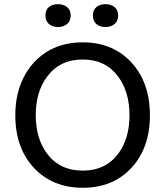

<svg xmlns="http://www.w3.org/2000/svg" viewBox="-20 -890 790 918"><path d="M53.2 -338.9Q53.2 -418.5 77.1 -482.9Q101.1 -547.4 143.6 -592.8Q232.9 -687.5 375.5 -687.5Q518.6 -687.5 606.9 -592.8Q696.8 -496.6 696.8 -338.9Q696.8 -181.2 606.9 -85.9Q519 7.8 375.5 7.8Q232.4 7.8 143.6 -85.9Q53.2 -181.6 53.2 -338.9ZM150.9 -339.4Q150.9 -228 205.1 -155.3Q266.1 -74.2 375.5 -74.2Q484.9 -74.2 545.4 -155.3Q599.1 -227.1 599.1 -338.4Q599.1 -450.7 545.4 -523.4Q484.9 -605.5 375.5 -605.5Q265.6 -605.5 205.1 -523.4Q150.9 -450.7 150.9 -339.4ZM544.9 -815.9Q544.9 -789.1 527.3 -774.9Q509.8 -760.7 483.9 -760.7Q458 -760.7 441.2 -774.9Q424.3 -789.1 424.3 -815.9Q424.3 -842.8 441.2 -856.4Q458 -870.1 483.9 -870.1Q509.8 -870.1 527.3 -856.4Q544.9 -842.8 544.9 -815.9ZM317.9 -815.9Q317.9 -789.1 300.3 -774.9Q282.7 -760.7 256.8 -760.7Q231 -760.7 214.1 -774.9Q197.3 -789.1 197.3 -815.9Q197.3 -842.8 214.1 -856.4Q231 -870.1 256.8 -870.1Q282.7 -870.1 300.3 -856.4Q317.9 -842.8 317.9 -815.9Z"/></svg>

Font: Inder
Style: Regular
Weight: 400
Designer: Irina Smirnova
Foundry: Irina Smirnova
Version: Version 1.001